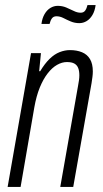

<svg xmlns="http://www.w3.org/2000/svg" viewBox="-20 -735 405 755"><path d="M10 0 102 -526H141L134 -455H138Q156 -485 175 -503.5Q194 -522 214.5 -530Q235 -538 255 -538Q282 -538 302.5 -529.5Q323 -521 334 -502.5Q345 -484 345 -454Q345 -444 343.5 -432.5Q342 -421 340 -408L268 0H217L287 -398Q289 -409 290.5 -419Q292 -429 292 -439Q292 -456 287.5 -467.5Q283 -479 272.5 -485Q262 -491 243 -491Q224 -491 204.5 -480Q185 -469 167.5 -446.5Q150 -424 136.5 -391Q123 -358 115 -313L61 0ZM143 -641Q146 -664 155.5 -680Q165 -696 178.5 -704Q192 -712 207 -712Q225 -712 240.5 -705.5Q256 -699 270 -692Q284 -685 297 -685Q309 -685 315 -693.5Q321 -702 324 -715H356Q353 -692 343.5 -676Q334 -660 320.5 -652Q307 -644 292 -644Q274 -644 258.5 -650.5Q243 -657 229.5 -664Q216 -671 202 -671Q190 -671 184 -662.5Q178 -654 175 -641Z"/></svg>

Font: Archivo ExtraCondensed ExtraLight
Style: Italic
Weight: 250
Width: 2
Italic angle: -10°
Designer: Hector Gatti
Foundry: Omnibus-Type
Version: Version 2.001